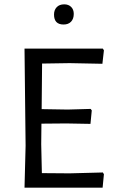

<svg xmlns="http://www.w3.org/2000/svg" viewBox="-20 -865 522 885"><path d="M229 -798C229 -767.3 243.7 -752 273 -752C287.7 -752 299.2 -756.3 307.5 -765C315.8 -773.7 320 -785.7 320 -801C320 -814.3 316 -825 308 -833C300 -841 289.3 -845 276 -845C261.3 -845 249.8 -840.7 241.5 -832C233.2 -823.3 229 -812 229 -798ZM459 -62 454 -70 301 -66 173 -67 170 -200 171 -295 285 -296 397 -294 403 -356 398 -363 292 -360 172 -362 174 -572 301 -574 452 -571 459 -633 454 -641H93L98 -193L93 0H453Z"/></svg>

Font: Alegreya Sans SC
Style: Regular
Weight: 400
Designer: Juan Pablo del Peral
Foundry: Huerta Tipografica
Version: Version 1.000;PS 001.000;hotconv 1.0.70;makeotf.lib2.5.58329